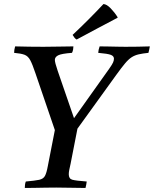

<svg xmlns="http://www.w3.org/2000/svg" viewBox="-20 -931 763 952"><path d="M252 -286 156 -567Q141 -612 130 -632.5Q119 -653 101.5 -659.5Q84 -666 50 -669Q50 -683 55 -701Q91 -700 125 -699.5Q159 -699 196 -699Q234 -699 275 -700Q316 -701 344 -701Q344 -694 342.5 -685.5Q341 -677 337 -669Q284 -665 268 -656.5Q252 -648 252 -634Q252 -621 266 -580L347 -345L522 -591Q536 -611 540.5 -621Q545 -631 545 -640Q545 -653 529.5 -659Q514 -665 467 -669Q468 -684 474 -701Q491 -701 514.5 -700.5Q538 -700 562 -699.5Q586 -699 602 -699Q634 -699 663 -699.5Q692 -700 723 -701Q722 -694 720 -685.5Q718 -677 716 -669Q687 -666 667.5 -661.5Q648 -657 632.5 -647Q617 -637 599.5 -616Q582 -595 556 -559L364 -293L330 -119Q326 -101 323.5 -89Q321 -77 321 -67Q321 -45 338 -40Q355 -35 410 -31Q409 -24 407.5 -15Q406 -6 404 1Q375 1 334.5 0Q294 -1 259 -1Q235 -1 205.5 -0.5Q176 0 149 0.5Q122 1 103 1Q103 -6 104 -15Q105 -24 108 -31Q154 -35 174.5 -39.5Q195 -44 203 -59Q211 -74 217 -107ZM563 -846V-843Q518 -820 465.5 -791.5Q413 -763 360 -735Q353 -739 349 -744.5Q345 -750 340 -758Q420 -833 493 -911Q509 -910 528.5 -890Q548 -870 563 -846Z"/></svg>

Font: Tiro Devanagari Sanskrit
Style: Italic
Weight: 400
Italic angle: -11°
Designer: Devanagari: John Hudson & Fiona Ross, assisted by Paul Hanslow. Latin: John Hudson with Paul Hanslow, assisted by Kaja S
Foundry: Tiro Typeworks Ltd.
Version: Version 1.52